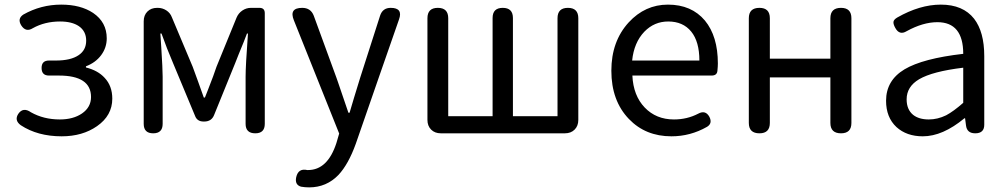

<svg xmlns="http://www.w3.org/2000/svg" viewBox="-20 -577 4361 831"><path d="M247 13Q143 13 70 -35Q41 -56 59 -84Q80 -115 114 -91Q169 -60 239 -60Q297 -60 335 -86Q374 -113 374 -157Q374 -250 235 -250H192Q160 -250 160 -283Q160 -315 192 -315H222Q286 -315 320 -338Q353 -360 353 -401Q353 -442 321 -464Q291 -484 240 -484Q174 -484 122 -455Q92 -436 72 -467Q54 -496 81 -514Q157 -557 245 -557Q329 -557 383 -521Q442 -481 442 -411Q442 -371 418 -338.5Q394 -306 352 -290V-285Q404 -272 433 -240Q466 -205 466 -150Q466 -77 400 -31Q337 13 247 13Z M643 0Q602 0 602 -41V-485Q602 -511 618 -527Q634 -543 660 -543H663Q683 -543 700 -532Q717 -521 724 -502L814 -288Q822 -266 837 -225Q854 -178 862 -155H867Q871 -166 880 -188Q906 -254 917 -288L1004 -501Q1012 -520 1029 -531.5Q1046 -543 1066 -543H1073H1103Q1126 -543 1126 -520V-41Q1126 0 1085 0Q1043 0 1043 -41V-245Q1043 -292 1053 -429Q1053 -431 1053 -432H1049Q1038 -402 1013 -342Q1003 -316 998 -304L907 -80Q896 -51 864 -51H861Q833 -51 824 -76L729 -304Q702 -367 679 -432H674Q675 -414 678 -372Q684 -278 684 -245V-41Q684 0 643 0Z M1318 234Q1300 234 1283 231Q1255 223 1262 190Q1271 150 1310 159Q1312 159 1313 159Q1398 159 1436 42L1448 1L1252 -489Q1230 -543 1288 -543Q1325 -543 1338 -509L1436 -241Q1438 -234 1443 -221Q1473 -131 1488 -89H1493Q1499 -110 1512 -153Q1530 -213 1539 -241L1625 -509Q1636 -543 1671 -543Q1725 -543 1707 -493L1622 -249L1520 45Q1488 134 1445 180Q1393 234 1318 234Z M1888 0Q1862 0 1846 -16Q1830 -32 1830 -58V-498Q1830 -543 1875 -543Q1920 -543 1920 -498V-74H2112V-499Q2112 -543 2156 -543Q2200 -543 2200 -499V-74H2393V-498Q2393 -543 2438 -543Q2483 -543 2483 -498V-58Q2483 -32 2467 -16Q2451 0 2425 0H2156Z M2886 13Q2774 13 2702 -62Q2626 -141 2626 -271Q2626 -398 2701 -480Q2772 -557 2871 -557Q2973 -557 3031 -488Q3087 -420 3087 -302Q3087 -290 3085 -270Q3083 -250 3060 -250H2900H2717Q2721 -163 2770.5 -111.5Q2820 -60 2897 -60Q2954 -60 3002 -85Q3033 -102 3050 -72Q3065 -43 3040 -28Q2968 13 2886 13ZM2716 -315H2861H3007Q3007 -397 2971.5 -440.5Q2936 -484 2872 -484Q2812 -484 2769 -440Q2724 -393 2716 -315Z M3267 0Q3221 0 3221 -45V-498Q3221 -543 3267 -543Q3312 -543 3312 -498V-323H3574V-498Q3574 -543 3620 -543Q3665 -543 3665 -498V-45Q3665 0 3620 0Q3574 0 3574 -45V-242H3443H3312V-45Q3312 0 3267 0Z M3974 13Q3904 13 3860 -27Q3815 -69 3815 -141Q3815 -229 3895 -277Q3974 -324 4149 -344Q4149 -481 4037 -481Q3975 -481 3904 -442Q3873 -423 3855 -456Q3846 -472 3847 -482Q3848 -492 3863 -501Q3961 -557 4052 -557Q4148 -557 4196 -496Q4240 -439 4240 -334V-167V-37Q4240 0 4201 0Q4165 0 4161 -34L4157 -65H4154Q4060 13 3974 13ZM4000 -60Q4038 -60 4075 -78Q4107 -95 4149 -132V-208V-284Q4016 -268 3958 -234Q3904 -202 3904 -147Q3904 -103 3932 -80Q3957 -60 4000 -60Z"/></svg>

Font: GenSenRounded JP R
Style: Regular
Weight: 400
Version: Version 1.501;PS 1;hotconv 16.6.51;makeotf.lib2.5.65220